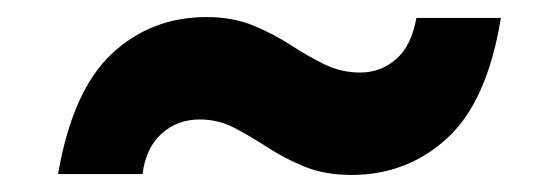

<svg xmlns="http://www.w3.org/2000/svg" viewBox="-20 -463 654 225"><path d="M48 -259Q65 -357 111 -400Q157 -443 222 -443Q253 -443 277 -433Q301 -423 321 -410Q341 -397 360.5 -387.5Q380 -378 402 -378Q426 -378 444 -393.5Q462 -409 468 -442H567Q551 -344 504 -301Q457 -258 392 -258Q361 -258 337.5 -267.5Q314 -277 294 -290Q274 -303 255 -313Q236 -323 214 -323Q188 -323 169.5 -306.5Q151 -290 147 -259Z"/></svg>

Font: Albert Sans
Style: Bold
Weight: 700
Designer: Andreas Rasmussen
Foundry: a.Foundry
Version: Version 1.025